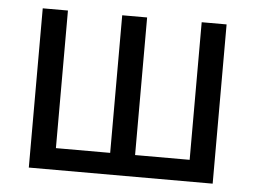

<svg xmlns="http://www.w3.org/2000/svg" viewBox="-44 -591 858 645"><g transform="rotate(5 385.5 -268.5)"><path d="M611 -537V-73H427V-537H343V-73H160V-537H75V0H695V-537Z"/></g></svg>

Font: Noto Sans UI SemiCondensed
Style: Regular
Weight: 400
Width: 4
Designer: Monotype Design Team
Foundry: Monotype Imaging Inc.
Version: 1.001